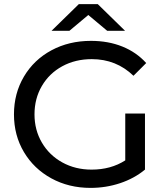

<svg xmlns="http://www.w3.org/2000/svg" viewBox="-20 -907 812 935"><path d="M590 -354H686V-81Q634 -38 565 -15Q496 8 421 8Q315 8 230 -38.5Q145 -85 96.5 -166.5Q48 -248 48 -350Q48 -452 96.5 -534Q145 -616 230.5 -662Q316 -708 423 -708Q507 -708 575.5 -680.5Q644 -653 692 -600L630 -538Q546 -619 427 -619Q347 -619 283.5 -584.5Q220 -550 184 -488.5Q148 -427 148 -350Q148 -274 184 -212.5Q220 -151 283.5 -116Q347 -81 426 -81Q520 -81 590 -126ZM502 -757 410 -834 318 -757H231L364 -887H456L589 -757Z"/></svg>

Font: Idrija
Style: Regular
Weight: 500
Designer: Julieta Ulanovsky
Foundry: Julieta Ulanovsky
Version: Version 7.200